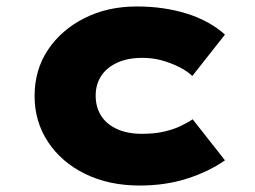

<svg xmlns="http://www.w3.org/2000/svg" viewBox="-20 -564 788 594"><path d="M412 10Q317 10 243.5 -26Q170 -62 128.5 -125Q87 -188 87 -267Q87 -348 128.5 -410Q170 -472 241.5 -508Q313 -544 403 -544Q487 -544 557.5 -522Q628 -500 676 -457L575 -329Q558 -345 532.5 -357.5Q507 -370 479.5 -377.5Q452 -385 420 -385Q375 -385 342.5 -370Q310 -355 293 -329Q276 -303 276 -268Q276 -233 292.5 -206.5Q309 -180 341.5 -165Q374 -150 419 -150Q457 -150 486 -156.5Q515 -163 537.5 -173.5Q560 -184 576 -195L676 -68Q626 -33 559 -11.5Q492 10 412 10Z"/></svg>

Font: Lexend Giga ExtraBold
Style: Regular
Weight: 800
Designer: Bonnie Shaver-Troup, Thomas Jockin
Foundry: Lexend
Version: Version 1.007